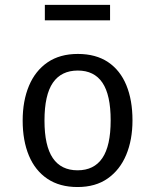

<svg xmlns="http://www.w3.org/2000/svg" viewBox="-20 -760 640 792"><path d="M301 -537.5Q375.5 -537.5 425.8 -503.8Q476 -470 501.2 -408.5Q526.5 -347 526.5 -263.5Q526.5 -183 500.5 -121Q474.5 -59 424.2 -23.8Q374 11.5 300 11.5Q226 11.5 175.5 -22.5Q125 -56.5 99.2 -118.2Q73.5 -180 73.5 -262.5Q73.5 -344 99.5 -406Q125.5 -468 176.2 -502.8Q227 -537.5 301 -537.5ZM301 -469Q233 -469 198.2 -418.8Q163.5 -368.5 163.5 -262.5Q163.5 -158.5 197.8 -108Q232 -57.5 300 -57.5Q368 -57.5 402.2 -108Q436.5 -158.5 436.5 -263.5Q436.5 -368.5 402.5 -418.8Q368.5 -469 301 -469ZM434 -676H165V-740H434Z"/></svg>

Font: Fast_Mono
Style: Regular
Weight: 400
Monospace: yes
Designer: Carrois Corporate, Edenspiekermann AG, Nikita Prokopov
Foundry: Carrois Corporate, Edenspiekermann AG, Nikita Prokopov
Version: Version 5.002